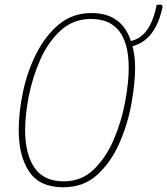

<svg xmlns="http://www.w3.org/2000/svg" viewBox="-20 -780 706 810"><path d="M247 10Q334 10 392 -44Q450 -98 485 -179Q520 -260 535 -345.5Q550 -431 550 -494Q550 -544 539 -585Q637 -611 666 -752L662 -760H641Q615 -625 532 -607Q494 -725 366 -725Q286 -725 228.5 -677Q171 -629 133 -553.5Q95 -478 77 -392.5Q59 -307 59 -231Q59 -122 103 -56Q147 10 247 10ZM249 -15Q165 -15 125.5 -72.5Q86 -130 86 -233Q86 -295 101.5 -374.5Q117 -454 150 -528.5Q183 -603 236 -651.5Q289 -700 364 -700Q523 -700 523 -493Q523 -432 508 -350.5Q493 -269 460.5 -192.5Q428 -116 376 -65.5Q324 -15 249 -15Z"/></svg>

Font: Noto Sans UI SemiCondensed Thin
Style: Italic
Weight: 250
Width: 4
Italic angle: -12°
Designer: Monotype Design Team
Foundry: Monotype Imaging Inc.
Version: Version 1.901